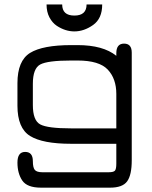

<svg xmlns="http://www.w3.org/2000/svg" viewBox="-20 -656 694 876"><path d="M446.3 -635.7Q446.3 -571.3 404.8 -542Q363.3 -512.7 319.3 -512.7Q278.3 -512.7 239.3 -538.1Q218.8 -551.8 205.6 -576.7Q192.4 -601.6 192.4 -635.7H263.7Q263.7 -585 319.3 -585Q375 -585 375 -635.7ZM581.1 75.2Q581.1 142.6 560.1 171.4Q539.1 200.2 482.4 200.2H167Q103.5 200.2 81.5 167.5Q59.6 134.8 59.6 85.9Q59.6 37.1 94.7 37.1Q129.9 37.1 129.9 79.1Q129.9 108.4 138.7 119.1Q147.5 129.9 173.8 129.9H475.6Q498 129.9 504.4 122.6Q510.7 115.2 510.7 90.8V0H303.7Q174.8 0 117.2 -35.6Q59.6 -71.3 59.6 -173.8V-276.4Q59.6 -378.9 117.2 -414.6Q174.8 -450.2 305.7 -450.2H334Q450.2 -450.2 510.7 -401.4V-413.1Q510.7 -457 545.9 -457Q581.1 -457 581.1 -416ZM303.7 -70.3H510.7V-227.5Q510.7 -296.9 471.7 -338.4Q432.6 -379.9 334 -379.9H305.7Q197.3 -379.9 163.6 -361.8Q129.9 -343.8 129.9 -273.4V-176.8Q129.9 -106.4 163.6 -88.4Q197.3 -70.3 303.7 -70.3Z"/></svg>

Font: Jura
Style: DemiBold
Weight: 600
Version: Version 2.5